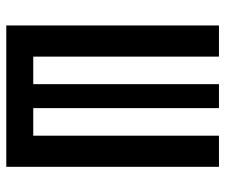

<svg xmlns="http://www.w3.org/2000/svg" viewBox="-74 -660 733 626"><g transform="rotate(90 293.0 -346.5)"><path d="M62.5 0H523.4V-693.4H421.9V-87.9H332V-693.4H253.9V-87.9H164.1V-693.4H62.5Z"/></g></svg>

Font: Cascadia Mono NF
Style: Regular
Weight: 400
Monospace: yes
Designer: Aaron Bell
Foundry: Saja Typeworks
Version: Version 2404.023